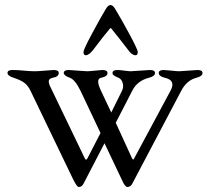

<svg xmlns="http://www.w3.org/2000/svg" viewBox="-20 -733 830 768"><path d="M419 -618Q389 -582 353 -534Q336 -512 323 -512Q314 -512 314 -525Q314 -535 347.5 -597.5Q381 -660 402 -695Q412 -713 422 -713Q432 -713 442 -695Q464 -659 497.5 -597Q531 -535 531 -525Q531 -512 522 -512Q507 -512 492 -534Q474 -558 426 -618Q422 -623 419 -618ZM189 -370 319 -100Q324 -89 330 -100L382 -201L302 -370Q280 -415 259 -422Q235 -431 235 -441Q235 -453 255 -453Q260 -453 290 -450.5Q320 -448 328 -448Q337 -448 361 -450.5Q385 -453 389 -453Q410 -453 410 -441Q410 -427 385 -422Q361 -418 384 -370L425 -283L468 -370Q475 -384 471 -400Q467 -416 454 -422Q452 -423 447 -425Q442 -427 440 -428.5Q438 -430 435 -432Q432 -434 431 -436Q430 -438 430 -441Q430 -453 450 -453Q458 -453 477 -450.5Q496 -448 503 -448Q511 -448 541.5 -450.5Q572 -453 580 -453Q600 -453 600 -441Q600 -428 576 -422Q529 -410 509 -370L443 -242L508 -100Q513 -90 517 -100L662 -370Q685 -412 639 -422Q615 -428 615 -441Q615 -453 635 -453Q642 -453 665 -450.5Q688 -448 696 -448Q704 -448 735 -450.5Q766 -453 770 -453Q790 -453 790 -441Q790 -428 766 -422Q727 -412 705 -370L510 0Q503 15 489 15Q483 15 474 0L398 -160L315 0Q308 15 295 15Q287 15 270 -21L102 -370Q93 -389 79 -400.5Q65 -412 34 -422Q10 -430 10 -441Q10 -453 30 -453Q50 -453 75.5 -450.5Q101 -448 119 -448Q132 -448 160 -450.5Q188 -453 195 -453Q215 -453 215 -441Q215 -426 191 -422Q182 -420 178 -415.5Q174 -411 175.5 -403Q177 -395 179.5 -389.5Q182 -384 187 -374Q188 -371 189 -370Z"/></svg>

Font: EB Garamond SC 12
Style: Regular
Weight: 400
Version: Version 0.016 ; ttfautohint (v0.97) -l 8 -r 50 -G 200 -x 0 -